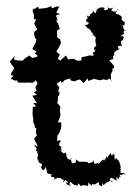

<svg xmlns="http://www.w3.org/2000/svg" viewBox="-20 -660 494 696"><path d="M197 -462 184 -473C191 -482 196 -493 201 -504L198 -517L187 -525V-547L186 -549L197 -555L191 -573L183 -586H189L183 -604L198 -609L184 -614L195 -636L186 -637L169 -630L165 -638L157 -634L147 -631L121 -628L118 -636L102 -626L99 -630V-616L103 -608V-591L111 -590L104 -574L115 -553L100 -543L108 -549L103 -540L107 -521L112 -519L109 -505L97 -482L113 -473L106 -467L116 -458L114 -454L97 -450L85 -459L76 -451L75 -453L62 -440L42 -441L30 -445L34 -458L15 -436L18 -434L22 -426L32 -413L20 -394V-388L29 -385L19 -375L35 -367L39 -370L46 -361L74 -360L76 -361L96 -360C103 -361 106 -365 110 -369L116 -358L108 -342L113 -331L103 -325L114 -316L97 -313L114 -286L101 -287L111 -273H99L98 -247L101 -225L100 -218L107 -203L104 -200L112 -194L110 -179L114 -169L106 -161C105 -160 103 -151 105 -154C110 -142 109 -148 116 -131C112 -124 116 -133 103 -135C117 -119 118 -109 110 -126C116 -115 103 -113 120 -109C106 -104 115 -109 118 -101C118 -97 119 -98 114 -82C115 -78 118 -89 118 -83C122 -66 117 -75 133 -64C135 -58 135 -73 130 -57C127 -53 131 -50 135 -44C138 -41 143 -48 147 -56C146 -51 151 -42 150 -32C153 -35 152 -30 163 -28C163 -28 170 -32 166 -25C162 -16 172 -19 176 -18C176 -18 174 -11 178 -16L177 -8C186 -14 183 -17 204 -14C196 -15 205 -7 214 -8C199 3 215 0 216 -7C226 -6 229 11 218 -1C221 9 226 12 238 13C229 9 232 3 236 -1C244 9 258 17 264 8C257 9 263 19 263 5C265 3 276 20 275 15C282 4 298 21 298 8C294 20 303 16 299 1C316 16 313 18 314 7C328 11 322 8 338 0C342 4 331 11 351 15C349 -3 355 6 355 13C362 -1 353 0 359 10C361 3 373 -3 365 2C381 -1 376 -11 391 0C375 -2 378 -13 383 -16C398 -10 387 -14 403 -4C402 -14 400 -25 409 -10C416 -21 410 -24 419 -15C407 -33 420 -27 416 -25C429 -26 433 -38 434 -24L428 -33H417V-58L412 -75L401 -87L396 -80L394 -103L385 -96L380 -106C375 -93 374 -99 370 -90C375 -87 383 -83 364 -92C367 -86 358 -83 361 -79C355 -83 362 -83 353 -90C364 -75 363 -79 356 -80C350 -85 341 -67 338 -66C331 -73 331 -65 344 -74C321 -63 321 -64 320 -79C319 -71 306 -72 302 -66C314 -68 299 -66 298 -72C288 -78 276 -64 289 -73C270 -77 279 -69 273 -74C269 -72 265 -74 255 -83C260 -65 243 -71 241 -67C237 -87 233 -77 239 -88C242 -79 229 -80 230 -84C219 -81 229 -80 224 -89C213 -98 228 -89 218 -100C211 -96 220 -95 221 -96C219 -113 214 -107 213 -103C199 -110 197 -120 200 -121C211 -112 204 -113 199 -118C201 -123 206 -128 200 -129C196 -129 190 -138 201 -149C190 -153 195 -152 186 -148C190 -160 185 -169 192 -173L197 -183L201 -194L202 -202V-216L190 -217L199 -239V-247L197 -258V-260L199 -273L187 -288L190 -294V-313H194L196 -325L191 -328L195 -343L185 -356L200 -367L204 -359L215 -370L235 -376V-369L249 -365L267 -372L272 -370L283 -359L298 -376L300 -367H302L320 -374L342 -369L352 -371L351 -373L367 -370L377 -375L388 -364L382 -372V-391L389 -406L385 -408L393 -414L394 -421L376 -441L392 -447C384 -454 397 -460 394 -465C394 -465 391 -466 397 -473C404 -477 394 -472 414 -483C413 -486 401 -483 413 -480C403 -482 407 -502 424 -491C417 -500 420 -499 419 -513C426 -509 420 -519 430 -513C420 -516 430 -524 430 -524C423 -526 434 -529 418 -529C421 -533 423 -534 431 -537C421 -546 438 -554 437 -547C422 -553 431 -569 420 -566C430 -570 435 -564 431 -584C430 -581 436 -585 428 -581C417 -594 420 -584 422 -596C420 -606 413 -601 411 -609C405 -601 407 -616 400 -608C400 -624 395 -615 410 -626C409 -629 404 -626 402 -616C384 -621 377 -619 392 -633C381 -627 369 -628 370 -640C377 -625 367 -624 362 -623C361 -625 349 -622 361 -631C338 -639 336 -623 338 -629C332 -627 340 -632 339 -633C323 -616 334 -628 327 -613C323 -612 325 -612 319 -621C314 -606 300 -608 306 -610C310 -606 301 -594 296 -605C297 -584 301 -579 298 -592C288 -590 290 -578 304 -578C299 -576 302 -568 287 -570C305 -551 298 -554 301 -558C305 -551 312 -549 310 -548C308 -542 322 -540 318 -531C318 -531 315 -531 314 -536C325 -530 321 -527 327 -526C324 -508 329 -502 323 -509C333 -502 323 -498 329 -499C329 -487 319 -495 321 -479C325 -477 330 -488 323 -473C317 -466 313 -475 318 -462C318 -463 328 -461 310 -455C318 -450 308 -454 322 -458L303 -459L289 -455L276 -453L275 -441L262 -440H259L248 -447L234 -446L227 -444L219 -459L198 -440L190 -447C192 -453 194 -458 197 -462Z"/></svg>

Font: Charger Distortion
Style: 1
Weight: 400
Designer: Jasper
Foundry: Cannot Into Space Fonts
Version: Version 0.98